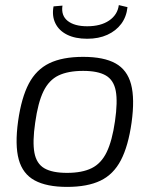

<svg xmlns="http://www.w3.org/2000/svg" viewBox="-20 -720 602 753"><path d="M306 -497Q387 -497 433 -471.5Q479 -446 494 -389.5Q509 -333 496 -239Q483 -147 454 -91.5Q425 -36 374 -11.5Q323 13 243 13Q163 13 116 -12.5Q69 -38 53.5 -94.5Q38 -151 51 -245Q64 -337 93 -392Q122 -447 173.5 -472Q225 -497 306 -497ZM306 -442Q247 -442 209.5 -424Q172 -406 150.5 -362Q129 -318 118 -239Q107 -164 115 -121Q123 -78 154 -60Q185 -42 243 -42Q302 -42 339.5 -60.5Q377 -79 398.5 -123.5Q420 -168 431 -245Q442 -321 434 -363.5Q426 -406 395 -424Q364 -442 306 -442ZM446 -700 480 -692Q476 -654 455.5 -626.5Q435 -599 401 -583.5Q367 -568 322 -568Q275 -568 243 -584Q211 -600 197 -629Q183 -658 190 -695L225 -698Q219 -659 245.5 -638Q272 -617 322 -617Q375 -617 408 -639.5Q441 -662 446 -700Z"/></svg>

Font: Exo 2 Light
Style: Italic
Weight: 300
Italic angle: -8°
Designer: Natanael Gama
Foundry: Natanael Gama
Version: Version 2.010